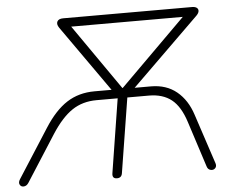

<svg xmlns="http://www.w3.org/2000/svg" viewBox="-61 -765 1020 832"><g transform="rotate(-5 449.0 -349.5)"><path d="M397 -18 448 -339H356Q295 -339 249.5 -308.5Q204 -278 160 -210L30 -7Q22 5 10 6Q-2 7 -7.5 -3Q-13 -13 -4 -27L132 -239Q178 -311 230 -344.5Q282 -378 351 -378H444L434 -365L222 -666Q211 -682 217 -693.5Q223 -705 243 -705H803Q817 -705 824 -699.5Q831 -694 830 -685Q829 -676 819 -666L512 -365L506 -378H596Q663 -378 708 -341Q753 -304 774 -239L846 -21Q850 -8 842 0Q834 8 822 5Q810 2 806 -12L742 -210Q720 -279 682 -309Q644 -339 584 -339H490L438 -14Q435 6 415 6Q404 6 399.5 0Q395 -6 397 -18ZM788 -694 784 -666H251L255 -694L472 -382H474Z"/></g></svg>

Font: SN Pro Thin
Style: Italic
Weight: 200
Italic angle: -9°
Designer: Tobias Whetton
Foundry: Supernotes
Version: Version 1.003;Glyphs 3.3 (3324)